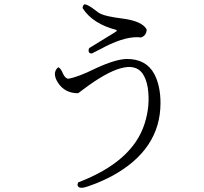

<svg xmlns="http://www.w3.org/2000/svg" viewBox="-20 -806 960 902"><path d="M669 -668Q669 -640 643 -630Q577 -639 474 -587Q469 -584 463 -581Q411 -555 413 -555Q397 -553 396 -568Q396 -574 399 -580L518 -653Q523 -656 528 -660V-665Q415 -694 368 -768Q368 -780 377 -786Q393 -785 429 -757Q444 -745 453 -741Q477 -729 554 -719Q633 -709 661 -679Q665 -674 669 -668ZM347 51Q602 -46 659 -224Q687 -311 674 -395Q667 -437 648 -463Q584 -546 371 -386L347 -368Q284 -368 252 -418Q228 -456 245 -481Q249 -487 255 -490Q266 -484 276 -460Q285 -440 299 -436Q343 -442 430 -485Q523 -528 576 -529Q667 -529 705 -458Q734 -403 734 -322Q734 -103 506 21Q472 39 433 55Q382 75 368 76Q346 78 344 62Z"/></svg>

Font: cwTeXKai
Style: Medium
Weight: 500
Version: Version 1.17